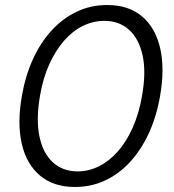

<svg xmlns="http://www.w3.org/2000/svg" viewBox="-20 -732 694 764"><path d="M278 12Q193 12 139 -33.5Q85 -79 66.5 -160.5Q48 -242 67 -350Q81 -431 111.5 -497.5Q142 -564 186.5 -612Q231 -660 286.5 -686Q342 -712 406 -712Q492 -712 545.5 -666.5Q599 -621 617.5 -539.5Q636 -458 617 -350Q603 -269 572.5 -202.5Q542 -136 498 -88Q454 -40 398.5 -14Q343 12 278 12ZM289 -50Q333 -50 374 -70.5Q415 -91 449 -129.5Q483 -168 508 -224Q533 -280 545 -350Q562 -444 547.5 -511Q533 -578 493.5 -613.5Q454 -649 395 -649Q351 -649 310 -629Q269 -609 235 -570Q201 -531 176 -476Q151 -421 139 -350Q123 -256 137 -189Q151 -122 190.5 -86Q230 -50 289 -50Z"/></svg>

Font: DM Sans 9pt Light
Style: Italic
Weight: 300
Italic angle: -10°
Version: Version 4.004;gftools[0.9.30]